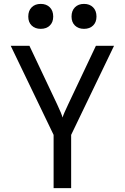

<svg xmlns="http://www.w3.org/2000/svg" viewBox="-20 -965 640 985"><path d="M411 -817Q382 -817 364.5 -834Q347 -851 347 -880Q347 -910 364.5 -927.5Q382 -945 411 -945Q440 -945 457.5 -927.5Q475 -910 475 -880Q475 -851 457.5 -834Q440 -817 411 -817ZM189 -817Q160 -817 142.5 -834Q125 -851 125 -880Q125 -910 142.5 -927.5Q160 -945 189 -945Q218 -945 235.5 -927.5Q253 -910 253 -880Q253 -851 235.5 -834Q218 -817 189 -817ZM255 0V-273L35 -730H131L273 -430Q285 -405 292 -387.5Q299 -370 301 -362Q303 -370 310.5 -387.5Q318 -405 330 -430L472 -730H565L345 -273V0Z"/></svg>

Font: JetBrains Mono
Style: Regular
Weight: 400
Monospace: yes
Designer: Philipp Nurullin, Konstantin Bulenkov
Foundry: JetBrains
Version: Version 2.305